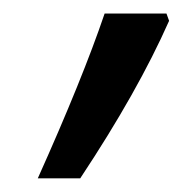

<svg xmlns="http://www.w3.org/2000/svg" viewBox="-20 -650 271 285"><path d="M231 -619.1Q184.6 -514.2 99.1 -385.3H36.1Q102.5 -533.2 135.3 -629.9H227.1Z"/></svg>

Font: Open Sans Hebrew
Style: Italic
Weight: 400
Italic angle: -12°
Foundry: Ascender Corporation, Yanek Iontef
Version: Version 2.001;PS 002.001;hotconv 1.0.70;makeotf.lib2.5.58329